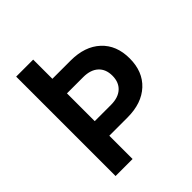

<svg xmlns="http://www.w3.org/2000/svg" viewBox="-199 -864 997 997"><g transform="rotate(-45 300.0 -365.0)"><path d="M78 0V-730H203V-589H337Q441 -589 501.5 -533Q562 -477 562 -380Q562 -283 501.5 -227Q441 -171 337 -171H203V0ZM203 -278H322Q376 -278 405.5 -305Q435 -332 435 -380Q435 -428 405.5 -455Q376 -482 322 -482H203Z"/></g></svg>

Font: JetBrains Mono NL
Style: Bold
Weight: 700
Monospace: yes
Designer: Philipp Nurullin, Konstantin Bulenkov
Foundry: JetBrains
Version: Version 2.305; ttfautohint (v1.8.4.7-5d5b)